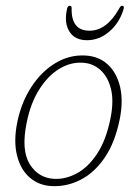

<svg xmlns="http://www.w3.org/2000/svg" viewBox="-20 -638 474 666"><path d="M274 -445.5Q322.5 -443.5 354 -414.2Q385.5 -385 396.8 -335.5Q408 -286 395 -223Q378.5 -142.5 342.8 -90.5Q307 -38.5 259.2 -14.2Q211.5 10 160 7.5Q115 5.5 83 -22.2Q51 -50 38.8 -99.8Q26.5 -149.5 40.5 -217Q55 -285 89.5 -337.5Q124 -390 172 -419Q220 -448 274 -445.5ZM169.5 -17.5Q208.5 -16 247.5 -37.2Q286.5 -58.5 317.2 -105.2Q348 -152 363 -226Q375.5 -287 364.8 -330Q354 -373 327.2 -396.2Q300.5 -419.5 264.5 -420.5Q223.5 -422.5 184.5 -398.5Q145.5 -374.5 115.8 -327.2Q86 -280 72.5 -212.5Q53 -117.5 83 -68.8Q113 -20 169.5 -17.5ZM290.5 -531.5Q350.5 -531.5 394 -609.5Q398.5 -618 404 -618Q411.5 -618 409 -607.5Q395 -559.5 359.8 -529Q324.5 -498.5 282 -498.5Q239 -498.5 220.2 -529.5Q201.5 -560.5 213 -609Q215 -618 222 -618Q228.5 -618 228.5 -609.5Q226.5 -531.5 290.5 -531.5Z"/></svg>

Font: Fraunces 72pt SuperSoft Thin
Style: Italic
Weight: 100
Italic angle: -16°
Version: Version 1.000;[b76b70a41]